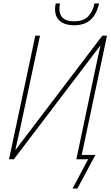

<svg xmlns="http://www.w3.org/2000/svg" viewBox="-20 -920 639 1109"><path d="M407 -774Q357 -774 327.5 -797.5Q298 -821 298 -868Q298 -875 299 -884Q300 -893 302 -900H326Q325 -892 324 -884.5Q323 -877 323 -870Q323 -797 408 -797Q463 -797 489.5 -825.5Q516 -854 526 -900H552Q539 -838 503.5 -806Q468 -774 407 -774ZM399 169 489 0H421L533 -532Q541 -571 547 -597Q553 -623 560 -655H558L60 0H32L184 -714H211L93 -162Q86 -129 81 -108.5Q76 -88 69 -56H71L571 -714H598L452 -25H531L427 169Z"/></svg>

Font: Noto Sans SemiCondensed Thin
Style: Italic
Weight: 100
Width: 4
Italic angle: -12°
Designer: Monotype Design Team
Foundry: Monotype Imaging Inc.
Version: Version 2.013; ttfautohint (v1.8.4.7-5d5b)